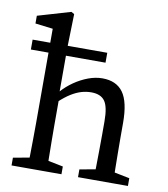

<svg xmlns="http://www.w3.org/2000/svg" viewBox="-83 -810 767 879"><g transform="rotate(10 300.5 -370.0)"><path d="M104 0Q105 -23 105.5 -60.5Q106 -98 106.5 -138.5Q107 -179 107 -210V-649L25 -659V-695L178 -740L192 -732L188 -579V-355L191 -342V-210Q191 -179 191.5 -138.5Q192 -98 192.5 -60.5Q193 -23 194 0ZM30 0V-36L139 -56H162L262 -36V0ZM339 0V-36L448 -56H471L571 -36V0ZM25 -538V-584H372V-538ZM411 0Q412 -23 412.5 -60Q413 -97 413.5 -137.5Q414 -178 414 -210V-272Q414 -340 395 -366.5Q376 -393 332 -393Q308 -393 285 -386Q262 -379 238 -364Q214 -349 186 -323L164 -370H186Q211 -398 241.5 -419Q272 -440 305.5 -452.5Q339 -465 371 -465Q436 -465 467.5 -421.5Q499 -378 499 -280V-210Q499 -178 499.5 -137.5Q500 -97 500.5 -60Q501 -23 502 0Z"/></g></svg>

Font: Source Serif 4 Variable
Style: Regular
Weight: 400
Designer: Frank Grießhammer
Foundry: Adobe
Version: Version 4.005;hotconv 1.1.0;makeotfexe 2.6.0